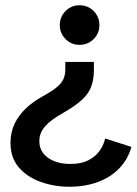

<svg xmlns="http://www.w3.org/2000/svg" viewBox="-20 -530 521 732"><path d="M244 182Q188 182 136.5 164Q85 146 52.5 109Q20 72 20 15Q20 -26 36 -59Q52 -92 80 -118Q108 -144 145 -164Q179 -183 197 -198Q215 -213 222 -229Q229 -245 229 -266V-294H338V-264Q338 -228 328 -200.5Q318 -173 292.5 -149.5Q267 -126 220 -99Q175 -74 152.5 -49Q130 -24 130 8Q130 48 163 71.5Q196 95 249 95Q289 95 316 81.5Q343 68 359 46Q375 24 381 -2L481 30Q468 77 435 111.5Q402 146 353 164Q304 182 244 182ZM283 -359Q252 -359 230 -381Q208 -403 208 -434Q208 -466 230 -488Q252 -510 283 -510Q315 -510 337 -488Q359 -466 359 -434Q359 -403 337 -381Q315 -359 283 -359Z"/></svg>

Font: Atkinson Hyperlegible Next Medium
Style: Regular
Weight: 500
Designer: Elliott Scott, Megan Eiswerth, Linus Boman, Theodore Petrosky, Letters from Sweden
Foundry: Applied Design Works, Letters from Sweden
Version: Version 2.001